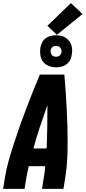

<svg xmlns="http://www.w3.org/2000/svg" viewBox="-20 -1215 551 1235"><path d="M0 0 12 -74Q21 -130 37 -185.5Q53 -241 71 -296.5Q89 -352 108.5 -407Q128 -462 149 -516.5Q170 -571 191.5 -626Q213 -681 236 -735H394Q399 -681 402.5 -626Q406 -571 409 -516.5Q412 -462 413.5 -407Q415 -352 415 -296.5Q415 -241 412 -185.5Q409 -130 400 -74L388 0H250L262 -74Q265 -92 267.5 -110Q270 -128 271 -146H165Q161 -128 157 -110Q153 -92 150 -74L138 0ZM195 -260H280Q283 -330 284 -399.5Q285 -469 285 -539Q260 -469 237 -399.5Q214 -330 195 -260ZM341 -782Q316 -782 293.5 -791Q271 -800 257 -818Q243 -836 239.5 -860.5Q236 -885 240 -910Q243 -927 251.5 -943Q260 -959 274.5 -969.5Q289 -980 306.5 -984Q324 -988 341 -988Q357 -988 373 -984.5Q389 -981 402 -972.5Q415 -964 424.5 -952Q434 -940 439 -924.5Q444 -909 444 -892.5Q444 -876 441 -860Q439 -843 430 -827Q421 -811 406.5 -800.5Q392 -790 375 -786Q358 -782 341 -782ZM341 -850Q346 -850 352 -851.5Q358 -853 362.5 -856.5Q367 -860 370.5 -865.5Q374 -871 375 -877Q377 -885 375 -893Q373 -901 368.5 -907.5Q364 -914 356 -917Q348 -920 340 -920Q334 -920 328.5 -918.5Q323 -917 318.5 -913.5Q314 -910 310.5 -904.5Q307 -899 306 -893Q305 -885 306.5 -877Q308 -869 312.5 -862.5Q317 -856 325 -853Q333 -850 341 -850ZM346 -991 285 -1049 436 -1195 511 -1125Z"/></svg>

Font: Iosevka Term Curly Heavy
Style: Italic
Weight: 900
Italic angle: -9°
Designer: Belleve Invis
Foundry: Belleve Invis
Version: Version 32.3.0